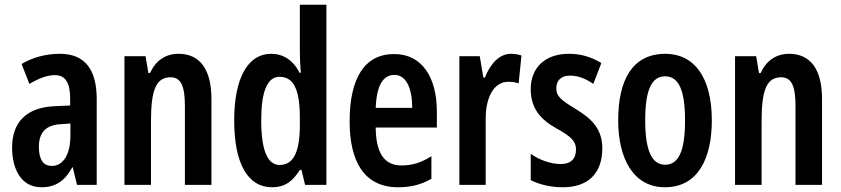

<svg xmlns="http://www.w3.org/2000/svg" viewBox="-20 -780 3546 810"><path d="M233 -553C173 -553 118 -538 71 -510L104 -426C146 -451 181 -463 211 -463C257 -463 276 -430 276 -362V-335L211 -332C95 -327 31 -268 31 -157C31 -70 67 10 155 10C216 10 254 -18 285 -74H287L305 0H388V-362C388 -487 338 -553 233 -553ZM236 -256 277 -259V-207C277 -128 246 -80 199 -80C163 -80 144 -106 144 -161C144 -221 174 -253 236 -256Z M733 -553C679 -553 637 -525 613 -472H606L594 -543H505V0H617V-269C617 -402 639 -454 700 -454C745 -454 760 -413 760 -333V0H872V-362C872 -488 823 -553 733 -553Z M1128 10C1181 10 1214 -14 1245 -63H1252L1267 0H1357V-760H1245V-559C1245 -538 1246 -511 1249 -473H1244C1216 -527 1174 -553 1124 -553C1025 -553 968 -450 968 -272C968 -92 1024 10 1128 10ZM1160 -84C1108 -84 1082 -147 1082 -273C1082 -392 1107 -456 1159 -456C1219 -456 1245 -402 1245 -283V-252C1245 -137 1217 -84 1160 -84Z M1643 -552C1519 -552 1455 -452 1455 -268C1455 -102 1514 10 1660 10C1712 10 1758 -1 1800 -26V-121C1756 -93 1718 -82 1674 -82C1601 -82 1566 -134 1565 -242H1823V-309C1823 -453 1761 -552 1643 -552ZM1644 -464C1694 -464 1719 -407 1719 -325H1565C1569 -422 1597 -464 1644 -464Z M2135 -553C2085 -553 2047 -508 2026 -453H2019L2004 -543H1918V0H2029V-279C2029 -372 2065 -435 2124 -435C2141 -435 2156 -433 2168 -428L2180 -546C2163 -551 2149 -553 2135 -553Z M2521 -154C2521 -237 2475 -280 2409 -320C2343 -360 2327 -375 2327 -408C2327 -441 2348 -461 2385 -461C2420 -461 2453 -447 2483 -426L2517 -514C2474 -540 2431 -553 2380 -553C2281 -553 2219 -496 2219 -404C2219 -323 2260 -276 2328 -238C2394 -202 2410 -181 2410 -149C2410 -109 2387 -88 2346 -88C2300 -88 2253 -107 2219 -131V-20C2257 -1 2303 10 2355 10C2459 10 2521 -47 2521 -154Z M2983 -272C2983 -455 2908 -553 2787 -553C2648 -553 2588 -443 2588 -272C2588 -113 2651 10 2785 10C2927 10 2983 -115 2983 -272ZM2702 -272C2702 -397 2727 -458 2786 -458C2845 -458 2870 -396 2870 -272C2870 -147 2845 -85 2786 -85C2728 -85 2702 -149 2702 -272Z M3309 -553C3255 -553 3213 -525 3189 -472H3182L3170 -543H3081V0H3193V-269C3193 -402 3215 -454 3276 -454C3321 -454 3336 -413 3336 -333V0H3448V-362C3448 -488 3399 -553 3309 -553Z"/></svg>

Font: Noto Sans Georgian ExtraCondensed SemiBold
Style: Regular
Weight: 600
Width: 2
Designer: Monotype Design Team, Akaki Razmadze
Foundry: Google LLC
Version: Version 2.005